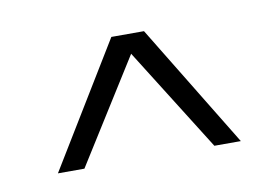

<svg xmlns="http://www.w3.org/2000/svg" viewBox="-38 -753 442 307"><g transform="rotate(-10 183.0 -600.0)"><path d="M157 -700H210L332 -500H289L183.5 -668L78 -500H35Z"/></g></svg>

Font: Overused Grotesk Light
Style: Regular
Weight: 300
Version: Version 0.004